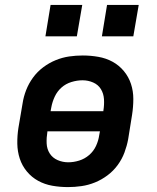

<svg xmlns="http://www.w3.org/2000/svg" viewBox="-20 -754 640 782"><path d="M257 8Q224 8 193 2.5Q162 -3 135.5 -17.5Q109 -32 89.5 -55.5Q70 -79 60.5 -108Q51 -137 50.5 -169Q50 -201 55 -233L72 -333Q76 -360 86.5 -387Q97 -414 114.5 -438Q132 -462 156 -480Q180 -498 207 -509Q234 -520 261.5 -524Q289 -528 317 -528Q349 -528 380.5 -522.5Q412 -517 438.5 -502.5Q465 -488 484.5 -464.5Q504 -441 513.5 -412Q523 -383 523 -351Q523 -319 518 -287L502 -187Q497 -160 487 -133Q477 -106 459.5 -82Q442 -58 418 -40Q394 -22 367 -11Q340 0 312 4Q284 8 257 8ZM401 -301V-303Q405 -327 403.5 -350Q402 -373 391 -391Q380 -409 359.5 -418Q339 -427 316 -427Q294 -427 271 -420Q248 -413 230.5 -397.5Q213 -382 203 -360.5Q193 -339 189 -317L186 -301ZM258 -93Q280 -93 302.5 -100Q325 -107 343 -122.5Q361 -138 371 -159.5Q381 -181 384 -203L387 -219H173V-217Q169 -193 170 -170Q171 -147 182.5 -129Q194 -111 214.5 -102Q235 -93 258 -93ZM523 -606H395L416 -734H545ZM165 -606 186 -734H315L293 -606Z"/></svg>

Font: Iosevka SS04 Extended
Style: Bold Italic
Weight: 700
Width: 7
Italic angle: -9°
Monospace: yes
Designer: Belleve Invis
Foundry: Belleve Invis
Version: Version 19.0.0; ttfautohint (v1.8.4)